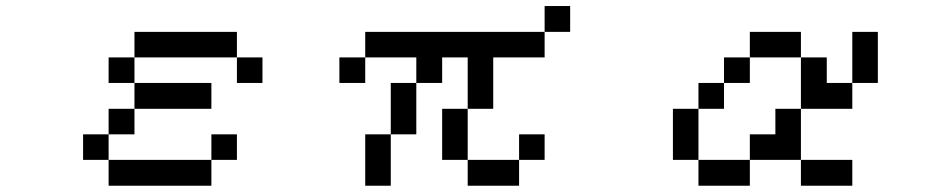

<svg xmlns="http://www.w3.org/2000/svg" viewBox="-20 -546 3040 624"><path d="M333 -276.4V-359.4H417V-276.4ZM250 -26.4V-109.4H333V-26.4ZM417 -276.4H667V-192.4H417ZM750 -359.4H417V-442.4H750ZM750 -359.4H833V-276.4H750ZM667 -26.4V57.6H333V-26.4ZM667 -26.4V-109.4H750V-26.4ZM417 -192.4V-109.4H333V-192.4Z M1417 -26.4V-192.4H1500V-26.4H1667V-109.4H1750V-26.4H1667V57.6H1500V-26.4ZM1167 57.6V-109.4H1250V-276.4H1333V-109.4H1250V57.6ZM1083 -276.4V-359.4H1167V-276.4ZM1333 -276.4V-359.4H1167V-442.4H1750V-359.4H1583V-192.4H1500V-359.4H1417V-276.4ZM1750 -442.4V-526.4H1833V-442.4Z M2167 -26.4V-192.4H2250V-276.4H2333V-359.4H2417V-442.4H2583V-359.4H2667V-276.4H2750V-442.4H2833V-276.4H2750V-192.4H2583V-359.4H2417V-276.4H2333V-192.4H2250V-26.4H2417V-109.4H2500V-192.4H2583V-26.4H2417V57.6H2250V-26.4ZM2583 -26.4H2750V57.6H2583Z"/></svg>

Font: KH Dot kagurazaka 12
Style: Regular
Weight: 400
Designer: Original version for X68000 by Keitarou Hiraki (http://hp.vector.co.jp/authors/VA000874/) / TrueType conversion by Homem
Version: Version 1.00.20150527